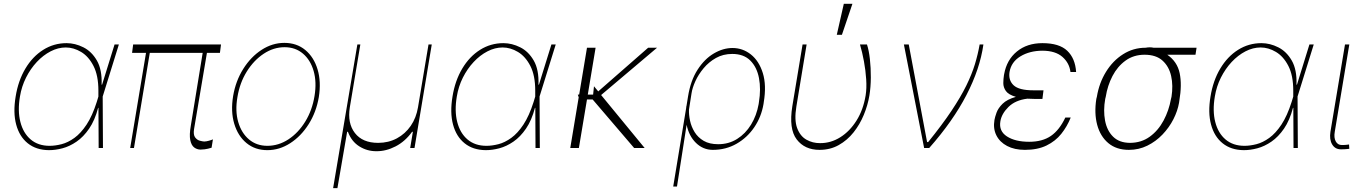

<svg xmlns="http://www.w3.org/2000/svg" viewBox="-20 -780 7183 1012"><path d="M237.2 11.4Q170.5 10.7 126.4 -24.7Q82.4 -60 65.3 -123.4Q48.3 -186.8 62.5 -271.3Q76 -355.1 113.8 -418.5Q151.6 -481.9 207.6 -517.2Q263.5 -552.6 331 -552.6Q375.7 -552.6 419.4 -530.7Q463.1 -508.9 490.8 -460.8Q518.5 -412.6 515.6 -333.8H518.1L583.8 -545.5H606.5L521.3 -271.3L522.7 0H500L498.9 -211.6H497.2Q479.8 -145.6 449.9 -102.1Q420.1 -58.6 383.7 -33.6Q347.3 -8.5 309.3 1.6Q271.3 11.7 237.2 11.4ZM498.6 -271V-302.6Q498.6 -382.1 472.8 -432.4Q447.1 -482.6 407.5 -506.2Q367.9 -529.8 326.7 -529.8Q286.2 -529.8 246.8 -509.4Q207.4 -489 174 -453.3Q140.6 -417.6 117.2 -370.9Q93.8 -324.2 85.2 -271.3Q72.4 -196 87.4 -137.3Q102.3 -78.5 141.7 -44.9Q181.1 -11.4 241.5 -11.4Q271.3 -11.4 304.9 -20.1Q338.4 -28.8 372.2 -53.1Q405.9 -77.4 436.3 -123.2Q466.6 -169 490.1 -242.9Z M1144.9 -545.5 1139.2 -501.4H1070.7L1002.8 -99.4Q998.2 -70 1008.3 -56.1Q1018.5 -42.3 1033 -38.4Q1047.6 -34.4 1056.8 -34.1Q1067.8 -34.4 1081.7 -38.4Q1095.5 -42.3 1102.3 -45.5L1095.2 -1.4Q1091.6 -0.4 1076.5 3.7Q1061.4 7.8 1036.9 8.5Q1017.8 8.2 1003 -3.2Q988.3 -14.6 982.8 -41.9Q977.3 -69.2 985.8 -117.9L1048.3 -501.4H769.5L686.1 0H666.2L749.6 -501.4H676.1L681.8 -545.5Z M1389.2 11.4Q1324.6 11.4 1279.3 -25.9Q1234 -63.2 1214.7 -127.8Q1195.3 -192.5 1208.8 -274.1Q1222.3 -353.7 1262.3 -417.1Q1302.2 -480.5 1358.8 -517.2Q1415.5 -554 1478.7 -554Q1544 -554 1589.3 -516.3Q1634.6 -478.7 1653.9 -414.1Q1673.3 -349.4 1660.5 -268.5Q1647 -188.9 1606.9 -125.5Q1566.8 -62.1 1509.9 -25.4Q1453.1 11.4 1389.2 11.4ZM1389.2 -11.4Q1448.2 -11.4 1500.4 -45.6Q1552.6 -79.9 1589.1 -139.4Q1625.7 -198.9 1637.8 -274.1Q1649.9 -347.3 1633.2 -405.5Q1616.5 -463.8 1576.7 -497.5Q1536.9 -531.2 1480.1 -531.2Q1421.9 -531.2 1369.7 -496.6Q1317.5 -462 1280.5 -402.5Q1243.6 -343 1231.5 -268.5Q1218.7 -195.3 1235.6 -137.1Q1252.5 -78.8 1292.4 -45.1Q1332.4 -11.4 1389.2 -11.4Z M1735.8 211.6 1863.6 -545.5H1879.3L1823.9 -214.5Q1810.4 -131 1850.5 -79Q1890.6 -27 1973 -27Q2027.7 -27 2071.9 -50.8Q2116.1 -74.6 2145.1 -116.8Q2174 -159.1 2183.2 -214.5L2238.6 -545.5H2255.7L2164.8 0H2142L2156.2 -85.2H2152Q2115.4 -34.4 2065.2 -8.5Q2014.9 17.4 1964.5 17Q1915.1 17.4 1873.9 -8.5Q1832.7 -34.4 1813.9 -85.2H1809.7L1758.5 211.6Z M2539.8 11.4Q2473 10.7 2429 -24.7Q2384.9 -60 2367.9 -123.4Q2350.9 -186.8 2365.1 -271.3Q2378.6 -355.1 2416.4 -418.5Q2454.2 -481.9 2510.1 -517.2Q2566.1 -552.6 2633.5 -552.6Q2678.3 -552.6 2721.9 -530.7Q2765.6 -508.9 2793.3 -460.8Q2821 -412.6 2818.2 -333.8H2820.7L2886.4 -545.5H2909.1L2823.9 -271.3L2825.3 0H2802.6L2801.5 -211.6H2799.7Q2782.3 -145.6 2752.5 -102.1Q2722.7 -58.6 2686.3 -33.6Q2649.9 -8.5 2611.9 1.6Q2573.9 11.7 2539.8 11.4ZM2801.1 -271V-302.6Q2801.1 -382.1 2775.4 -432.4Q2749.6 -482.6 2710 -506.2Q2670.5 -529.8 2629.3 -529.8Q2588.8 -529.8 2549.4 -509.4Q2509.9 -489 2476.6 -453.3Q2443.2 -417.6 2419.7 -370.9Q2396.3 -324.2 2387.8 -271.3Q2375 -196 2389.9 -137.3Q2404.8 -78.5 2444.2 -44.9Q2483.7 -11.4 2544 -11.4Q2573.9 -11.4 2607.4 -20.1Q2641 -28.8 2674.7 -53.1Q2708.5 -77.4 2738.8 -123.2Q2769.2 -169 2792.6 -242.9Z M3119.3 -528.4 3078.1 -281.2H3106.2L3110.8 -325.3L3133.2 -298.3L3396.3 -528.4H3443.2L3148.4 -279.1L3377.8 0H3322.4L3103.7 -255.7H3073.9L3031.2 0H2985.8L3030.2 -267L3025.6 -281.2H3032.7L3073.9 -528.4Z M3528.4 203.1 3596.2 -207.7Q3596.9 -214.5 3598 -221.6H3598.4L3606.5 -271.3Q3620 -355.8 3656.8 -412.6Q3693.5 -469.5 3742.4 -498.2Q3791.2 -527 3840.9 -527Q3894.9 -527 3937.9 -492.9Q3980.8 -458.8 4000.7 -394.9Q4020.6 -331 4005.7 -241.5L4004.3 -231.5Q3992.9 -164.1 3955.8 -109.4Q3918.7 -54.7 3862.4 -22.4Q3806.1 9.9 3737.2 9.9Q3686.1 9.9 3648.6 -26.5Q3611.2 -62.9 3599.1 -122.2L3548.3 203.1ZM3611.5 -202.4Q3610.4 -174.7 3617.2 -143.3Q3623.9 -111.9 3641.3 -83.6Q3658.7 -55.4 3689.1 -37.6Q3719.5 -19.9 3765.6 -19.9Q3821 -19.9 3865.2 -47.6Q3909.4 -75.3 3938.7 -123.2Q3968 -171.2 3978.7 -231.5L3980.1 -241.5Q3991.5 -310.4 3980.5 -368.3Q3969.5 -426.1 3934.7 -460.9Q3899.9 -495.7 3839.5 -495.7Q3791.5 -495.7 3753.7 -474.4Q3715.9 -453.1 3688.6 -420.3Q3661.2 -387.4 3645.2 -352.1Q3629.3 -316.8 3625 -288.4Z M4210.2 -545.5H4231.5L4177.6 -218.8Q4165.8 -147.7 4181.6 -105.1Q4197.4 -62.5 4230.3 -43.9Q4263.1 -25.2 4302.6 -25.6Q4359 -25.2 4409.1 -56.6Q4459.2 -88.1 4494.7 -144.7Q4530.2 -201.3 4542.6 -277Q4548.7 -314.6 4545.6 -361.7Q4542.6 -408.7 4533.7 -456.9Q4524.9 -505 4512.8 -545.5H4549.7Q4559.7 -515.6 4565 -469.1Q4570.3 -422.6 4570 -371.4Q4569.6 -320.3 4562.5 -277Q4554 -225.5 4533 -174.7Q4512.1 -123.9 4478.9 -82.2Q4445.7 -40.5 4400.7 -15.3Q4355.8 9.9 4299.7 9.9Q4221.2 9.9 4179.2 -45.3Q4137.1 -100.5 4156.2 -220.2ZM4390.6 -596.6 4427.6 -759.9H4473L4417.6 -596.6Z M4850.9 0 4744.3 -545.5H4769.9L4866.5 -31.2H4872.2Q4946.4 -122.9 4995 -195.8Q5043.7 -268.8 5073.2 -328.8Q5102.6 -388.8 5118.6 -441.6Q5134.6 -494.3 5143.5 -545.5H5163.4Q5145.2 -416.9 5074.2 -279.5Q5003.2 -142 4877.8 0Z M5474.4 -258.5H5436.1Q5414.1 -258.5 5394.9 -259.9Q5331.7 -252.1 5295.5 -216.3Q5259.2 -180.4 5252.8 -140.6Q5244 -89.1 5287.5 -60.9Q5331 -32.7 5404.8 -32.7Q5474.4 -32.7 5519.4 -63.7Q5564.3 -94.8 5595.2 -160.5H5623.6Q5604.8 -113.3 5573.9 -74.6Q5543 -35.9 5495.9 -13Q5448.9 9.9 5382.1 9.9Q5327.4 9.9 5288.5 -10.5Q5249.6 -30.9 5231.7 -66.6Q5213.8 -102.3 5221.6 -147.7Q5224.1 -162.6 5232.6 -186.3Q5241.1 -209.9 5264.4 -233Q5287.6 -256 5334.5 -269.5Q5295.5 -280.9 5281.8 -300.4Q5268.1 -320 5268.3 -342.2Q5268.5 -364.3 5271.7 -383.9Q5272.4 -387.4 5272.7 -389.2Q5286.2 -464.5 5339.8 -508.5Q5393.5 -552.6 5474.4 -552.6Q5563.2 -552.6 5605.3 -512.4Q5647.4 -472.3 5652 -400.6H5622.2Q5616.5 -447.8 5579.9 -480.1Q5543.3 -512.4 5474.4 -512.8Q5407 -512.4 5358.5 -483Q5310 -453.5 5301.1 -400.6Q5294.4 -356.9 5322.8 -330.4Q5351.2 -304 5426.1 -304H5480.1Z M5758.5 -258.5 5761.4 -269.9Q5773.4 -342.7 5809.5 -401.3Q5845.5 -459.9 5899.5 -494.1Q5953.5 -528.4 6018.5 -528.4Q6041.2 -532.7 6060.4 -528.4H6286.9L6281.2 -491.5H6132.5Q6185 -455.3 6197.8 -394.5Q6210.6 -333.8 6196 -248.6L6194.6 -238.6Q6187.1 -195.3 6164.8 -151.5Q6142.4 -107.6 6107.4 -71Q6072.4 -34.4 6027.5 -12.3Q5982.6 9.9 5930.4 9.9Q5864.3 9.9 5821.9 -25.6Q5779.5 -61.1 5763.1 -122Q5746.8 -182.9 5758.5 -258.5ZM5808.2 -269.9 5805.4 -258.5Q5794.7 -197.8 5804.5 -144.9Q5814.3 -92 5846.8 -59.7Q5879.3 -27.3 5936.1 -27Q5996.1 -27.3 6040.5 -59.7Q6084.9 -92 6113.1 -144.9Q6141.3 -197.8 6152 -258.5L6154.8 -269.9Q6164.1 -328.8 6152.9 -379.3Q6141.7 -429.7 6107.4 -460.6Q6073.2 -491.5 6012.8 -491.5Q5955.3 -491.5 5912.6 -460.6Q5870 -429.7 5843.7 -379.3Q5817.5 -328.8 5808.2 -269.9Z M6535.2 11.4Q6468.4 10.7 6424.4 -24.7Q6380.3 -60 6363.3 -123.4Q6346.2 -186.8 6360.4 -271.3Q6373.9 -355.1 6411.8 -418.5Q6449.6 -481.9 6505.5 -517.2Q6561.4 -552.6 6628.9 -552.6Q6673.7 -552.6 6717.3 -530.7Q6761 -508.9 6788.7 -460.8Q6816.4 -412.6 6813.6 -333.8H6816.1L6881.7 -545.5H6904.5L6819.2 -271.3L6820.7 0H6797.9L6796.9 -211.6H6795.1Q6777.7 -145.6 6747.9 -102.1Q6718 -58.6 6681.6 -33.6Q6645.2 -8.5 6607.2 1.6Q6569.2 11.7 6535.2 11.4ZM6796.5 -271V-302.6Q6796.5 -382.1 6770.8 -432.4Q6745 -482.6 6705.4 -506.2Q6665.8 -529.8 6624.6 -529.8Q6584.2 -529.8 6544.7 -509.4Q6505.3 -489 6471.9 -453.3Q6438.6 -417.6 6415.1 -370.9Q6391.7 -324.2 6383.2 -271.3Q6370.4 -196 6385.3 -137.3Q6400.2 -78.5 6439.6 -44.9Q6479 -11.4 6539.4 -11.4Q6569.2 -11.4 6602.8 -20.1Q6636.4 -28.8 6670.1 -53.1Q6703.8 -77.4 6734.2 -123.2Q6764.6 -169 6788 -242.9Z M7069.2 -545.5H7092L7015.3 -85.2Q7009.9 -54.3 7020.4 -35Q7030.9 -15.6 7052.2 -15.6Q7069.2 -15.6 7079.4 -17Q7089.5 -18.5 7090.6 -18.5L7092 4.3Q7089.8 4.3 7078.5 5.7Q7067.1 7.1 7047.9 7.1Q7017 7.1 7001.6 -18.8Q6986.2 -44.7 6992.5 -85.2Z"/></svg>

Font: Inter UI Thin
Style: Italic
Weight: 100
Italic angle: -9.39999°
Designer: Rasmus Andersson
Foundry: rsms
Version: 3.2;8d6f07862